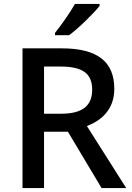

<svg xmlns="http://www.w3.org/2000/svg" viewBox="-20 -961 675 981"><path d="M489 -931V-941H363C338 -896 291 -830 261 -793V-781H333C381 -816 460 -894 489 -931ZM295 -714H95V0H205V-288H327L499 0H625L424 -317C495 -344 564 -399 564 -507C564 -646 478 -714 295 -714ZM288 -621C399 -621 451 -588 451 -503C451 -422 403 -380 293 -380H205V-621Z"/></svg>

Font: Noto Sans Lisu Medium
Style: Regular
Weight: 500
Designer: Monotype Design Team. David Williams.
Foundry: Monotype Imaging Inc.
Version: Version 2.102